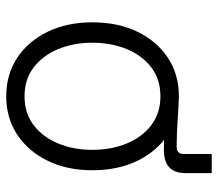

<svg xmlns="http://www.w3.org/2000/svg" viewBox="-62 -635 709 625"><g transform="rotate(90 292.5 -322.5)"><path d="M292.5 -505.4V-550.3Q314 -549.8 334 -548.6Q354 -547.4 374 -546.1Q394 -544.9 414.8 -543.9Q435.5 -543 458 -543Q481.4 -543 481.4 -566.4V-657.2H543.5V-571.3Q543.5 -536.6 524.7 -519Q505.9 -501.5 467.8 -501.5Q425.3 -502 380.4 -503.2Q335.4 -504.4 292.5 -505.4ZM293.5 11.7Q222.2 11.7 168 -24.2Q113.8 -60.1 83.3 -123.3Q52.7 -186.5 52.7 -268.6Q52.7 -352.1 83.3 -415.3Q113.8 -478.5 168 -514.4Q222.2 -550.3 293.5 -550.3Q364.3 -550.3 418.5 -514.4Q472.7 -478.5 503.4 -415.3Q534.2 -352.1 534.2 -268.6Q534.2 -186.5 503.4 -123.3Q472.7 -60.1 418.5 -24.2Q364.3 11.7 293.5 11.7ZM293.5 -47.9Q349.1 -47.9 387.9 -77.9Q426.8 -107.9 447.3 -158Q467.8 -208 467.8 -268.6Q467.8 -329.6 447.3 -379.9Q426.8 -430.2 387.7 -460.2Q348.6 -490.2 293.5 -490.2Q237.8 -490.2 199 -460.2Q160.2 -430.2 139.6 -380.1Q119.1 -330.1 119.1 -268.6Q119.1 -208 139.6 -158Q160.2 -107.9 199 -77.9Q237.8 -47.9 293.5 -47.9Z"/></g></svg>

Font: Inter 16pt Light
Style: Regular
Weight: 300
Version: Version 4.001;git-66647c0bb